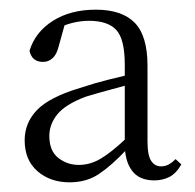

<svg xmlns="http://www.w3.org/2000/svg" viewBox="-20 -826 404 397"><path d="M299 -453Q268 -453 253 -473Q238 -493 238 -528V-529V-692Q238 -745 220.5 -764Q203 -783 164 -783Q147 -783 129 -778.5Q111 -774 88 -762L116 -783L101 -729Q97 -713 88.5 -705.5Q80 -698 69 -698Q46 -698 41 -721Q53 -760 89.5 -783Q126 -806 178 -806Q232 -806 258.5 -779Q285 -752 285 -690V-533Q285 -505 292.5 -493.5Q300 -482 313 -482Q321 -482 328 -485.5Q335 -489 343 -497L355 -486Q344 -467 330 -460Q316 -453 299 -453ZM124 -449Q84 -449 57.5 -472Q31 -495 31 -536Q31 -572 56.5 -598.5Q82 -625 145 -644Q175 -654 205 -661.5Q235 -669 261 -675V-655Q236 -648 208 -640.5Q180 -633 157 -626Q115 -610 98.5 -589.5Q82 -569 82 -545Q82 -514 100.5 -499.5Q119 -485 143 -485Q166 -485 187.5 -497.5Q209 -510 240 -539L256 -532L242 -517Q211 -484 185 -466.5Q159 -449 124 -449Z"/></svg>

Font: Noto Serif TC
Style: Regular
Weight: 200
Designer: Ryoko NISHIZUKA 西塚涼子 (kana & ideographs); Frank Grießhammer (Latin, Greek & Cyrillic); Wenlong ZHANG 张文龙 (bopomofo); San
Foundry: Adobe
Version: Version 2.001;hotconv 1.1.0;makeotfexe 2.6.0